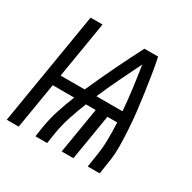

<svg xmlns="http://www.w3.org/2000/svg" viewBox="-144 -643 767 766"><g transform="rotate(30 239.0 -260.0)"><path d="M-22 0 64 -520H119L76 -260H187Q216 -326 247.5 -391Q279 -456 312 -520H375Q383 -482 389 -444Q395 -406 400.5 -367.5Q406 -329 410.5 -290Q415 -251 417.5 -211.5Q420 -172 420.5 -132Q421 -92 414 -52L406 0H351L359 -52Q366 -92 366.5 -132Q367 -172 365 -211H320L285 0H231L266 -211H221Q205 -172 192 -132Q179 -92 172 -52L164 0H110L118 -52Q125 -92 138 -132Q151 -172 167 -211H68L33 0ZM361 -260Q357 -311 350.5 -361Q344 -411 336 -461Q311 -411 287 -361Q263 -311 241 -260Z"/></g></svg>

Font: Iosevka Term Curly Light
Style: Italic
Weight: 300
Italic angle: -9°
Designer: Belleve Invis
Foundry: Belleve Invis
Version: Version 32.3.0